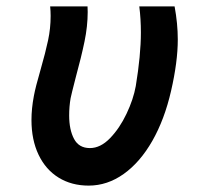

<svg xmlns="http://www.w3.org/2000/svg" viewBox="-20 -570 640 601"><path d="M78.5 -194.5Q78.5 -230 86 -269.5Q91 -297 107 -352Q122.5 -406 130.5 -443.8Q138.5 -481.5 138.5 -520Q138.5 -535 137 -550H254Q254.5 -544 254.5 -532.5Q254.5 -488 244.5 -439.8Q234.5 -391.5 217 -327.5Q203 -273 201 -262.5Q196.5 -236.5 196.5 -208.5Q196.5 -164 211.8 -135.2Q227 -106.5 261.5 -106.5Q294.5 -106.5 324.5 -137.5Q354.5 -168.5 376 -213.8Q397.5 -259 405 -300.5Q421 -397.5 421 -468.5Q421 -510.5 416 -550H526.5Q536.5 -496 536.5 -446.5Q536.5 -376.5 515.5 -285.5Q495 -196 456.8 -129Q418.5 -62 367.2 -25.5Q316 11 257.5 11Q204 11 163.5 -14Q123 -39 100.8 -85.5Q78.5 -132 78.5 -194.5Z"/></svg>

Font: JuliaMono ExtraBold
Style: Italic
Weight: 800
Italic angle: -9°
Monospace: yes
Designer: cormullion
Foundry: corm
Version: Version 0.057; ttfautohint (v1.8.4)